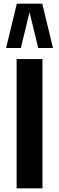

<svg xmlns="http://www.w3.org/2000/svg" viewBox="-20 -1020 320 1040"><path d="M70 0H210V-700H70ZM187 -760H267L209 -1000H71L13 -760H93L140 -954Z"/></svg>

Font: Tanklager Original
Style: Regular
Weight: 400
Designer: Ariel Martín Pérez
Foundry: Tunera Type Foundry
Version: Version 1.000;Glyphs 3.3 (3310)